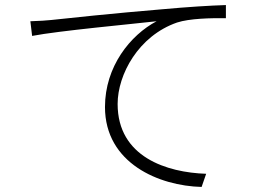

<svg xmlns="http://www.w3.org/2000/svg" viewBox="-20 -723 1040 759"><path d="M100 -639 107 -581C209 -601 512 -629 599 -639C495 -584 395 -460 395 -300C395 -77 610 12 777 16L795 -36C640 -41 445 -102 445 -312C445 -428 527 -581 680 -634C729 -650 815 -652 873 -651V-703C810 -701 727 -696 617 -686C436 -671 236 -650 183 -644C163 -642 137 -640 100 -639Z"/></svg>

Font: Noto Sans Japanese Light
Style: Regular
Weight: 300
Designer: Ryoko NISHIZUKA (kana & ideographs); Paul D. Hunt (Latin, Greek & Cyrillic); Wenlong ZHANG (bopomofo); Sandoll Communica
Foundry: Adobe Systems Incorporated
Version: Version 1.000;PS 1;hotconv 1.0.78;makeotf.lib2.5.61930